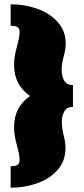

<svg xmlns="http://www.w3.org/2000/svg" viewBox="-20 -823 392 900"><path d="M269 -496Q269 -463 282 -443.5Q295 -424 322 -424V-322Q295 -322 282.5 -302.5Q270 -283 270 -250Q270 -219 279 -186Q287 -154 287 -130Q287 -68 249.5 -26Q212 16 153 36.5Q94 57 30 57V-44Q53 -44 62.5 -50.5Q72 -57 72 -75Q72 -96 58 -147Q46 -191 46 -227Q46 -322 121 -373Q46 -424 46 -519Q46 -556 58 -599Q72 -650 72 -671Q72 -689 62.5 -695.5Q53 -702 30 -702V-803Q94 -803 153 -782.5Q212 -762 250 -720.5Q288 -679 288 -618Q288 -592 279 -560Q269 -523 269 -496Z"/></svg>

Font: Mantou Sans
Style: Regular
Weight: 400
Designer: Mant0u / artakana
Foundry: Mant0u / artakana
Version: Version 1.001;October 22, 2023;FontCreator 14.0.0.2901 64-bi